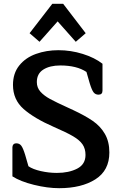

<svg xmlns="http://www.w3.org/2000/svg" viewBox="-20 -972 638 1006"><path d="M135 -798 254 -952H311L429 -798L377 -753L282 -860L187 -753ZM45 -48V-200Q45 -209 50 -215Q55 -221 66 -221Q82 -221 91.5 -208.5Q101 -196 112 -160L129 -101Q152 -85 194 -75.5Q236 -66 278 -66Q341 -66 384.5 -88.5Q428 -111 428 -160Q428 -193 412.5 -215.5Q397 -238 363 -258Q329 -278 262 -307Q159 -352 103.5 -401Q48 -450 48 -527Q48 -588 81 -629Q114 -670 168.5 -689.5Q223 -709 286 -709Q351 -709 413.5 -689.5Q476 -670 517 -638V-497Q517 -476 496 -476Q480 -476 470.5 -488Q461 -500 450 -536L433 -595Q382 -629 296 -629Q241 -629 207 -607.5Q173 -586 173 -542Q173 -513 191.5 -492Q210 -471 242 -453.5Q274 -436 338 -407L364 -395Q426 -366 466 -338.5Q506 -311 529.5 -270.5Q553 -230 553 -173Q553 -79 480 -32.5Q407 14 290 14Q229 14 158 -3.5Q87 -21 45 -48Z"/></svg>

Font: MaitreeSemiBold
Style: Regular
Weight: 600
Designer: CadsonDemak Team
Foundry: CadsonDemak
Version: Version 1.000